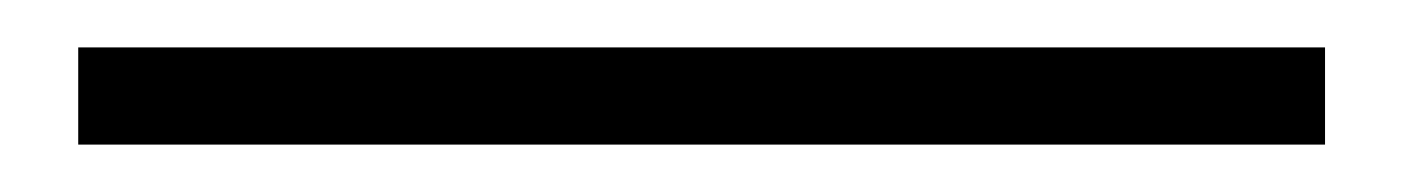

<svg xmlns="http://www.w3.org/2000/svg" viewBox="-20 68 592 81"><path d="M13 129V88H539V129Z"/></svg>

Font: Noto Sans JP Thin ExtraLight
Style: Regular
Weight: 250
Version: Version 2.004-H2;hotconv 1.0.118;makeotfexe 2.5.65603